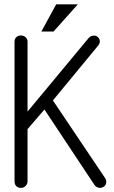

<svg xmlns="http://www.w3.org/2000/svg" viewBox="-20 -872 540 909"><path d="M48.8 -673.8V-13.7Q48.8 1 57.6 9.8Q66.4 17.6 79.1 17.6Q91.8 17.6 100.6 8.8Q110.4 0 110.4 -14.6V-260.7L190.4 -353.5L426.8 2.9Q434.6 14.6 447.3 16.6Q459 19.5 469.7 12.7Q480.5 6.8 482.4 -4.9Q485.4 -17.6 476.6 -30.3L230.5 -396.5L446.3 -658.2Q454.1 -668.9 452.1 -680.7Q450.2 -691.4 441.4 -698.2Q432.6 -705.1 420.9 -703.1Q408.2 -702.1 398.4 -690.4L110.4 -343.8V-673.8Q110.4 -688.5 100.6 -696.3Q91.8 -704.1 79.1 -704.1Q66.4 -704.1 57.6 -696.3Q48.8 -688.5 48.8 -673.8ZM348.6 -851.6H246.1L175.8 -722.7H233.4Z"/></svg>

Font: GulimChe
Style: Regular
Weight: 400
Monospace: yes
Version: Version 2.21